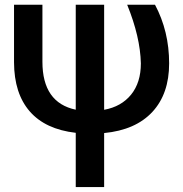

<svg xmlns="http://www.w3.org/2000/svg" viewBox="-20 -548 763 802"><path d="M415 -528.3V-89.4Q486.8 -102.5 527.6 -152.8Q568.4 -203.1 568.4 -283.2Q565.9 -393.6 511.2 -528.3H627.4Q686.5 -417.5 686.5 -283.2Q686.5 -156.2 616.5 -80.6Q546.4 -4.9 415 7.8V233.4H296.4V6.8Q169.4 -7.8 104.2 -82.8Q39.1 -157.7 38.6 -287.6V-528.3H157.2V-290Q157.2 -119.1 296.4 -89.8V-528.3Z"/></svg>

Font: Roboto Medium
Style: Regular
Weight: 500
Designer: Google
Version: Version 2.134; 2016; ttfautohint (v1.6)